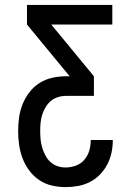

<svg xmlns="http://www.w3.org/2000/svg" viewBox="-20 -755 540 783"><path d="M247 8Q219 8 191 1.5Q163 -5 139.5 -21Q116 -37 99 -60Q82 -83 72 -109.5Q62 -136 58 -164Q54 -192 54 -221Q54 -249 58 -277Q62 -305 72.5 -331Q83 -357 100.5 -379.5Q118 -402 142 -417Q166 -432 194 -438Q222 -444 250 -444H264L90 -655V-735H438V-655H189L363 -444V-364H250Q233 -364 216.5 -359Q200 -354 187.5 -343.5Q175 -333 166 -318Q157 -303 152 -287Q147 -271 145.5 -254.5Q144 -238 144 -221Q144 -204 145.5 -187Q147 -170 152 -153.5Q157 -137 165 -121.5Q173 -106 185.5 -94.5Q198 -83 214 -77.5Q230 -72 247 -72Q269 -72 289.5 -79.5Q310 -87 324 -103.5Q338 -120 344 -140.5Q350 -161 350 -183V-184H440V-182Q440 -157 434.5 -131.5Q429 -106 417 -83.5Q405 -61 387 -42.5Q369 -24 346 -12.5Q323 -1 298 3.5Q273 8 247 8Z"/></svg>

Font: Iosevka Term Curly Medium
Style: Regular
Weight: 500
Designer: Belleve Invis
Foundry: Belleve Invis
Version: Version 32.3.0